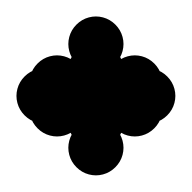

<svg xmlns="http://www.w3.org/2000/svg" viewBox="-223 -773 1047 1047"><g transform="rotate(-45 300.0 -250.0)"><path d="M350 -450Q350 -491 370 -525.5Q390 -560 424.5 -580Q459 -600 500 -600Q541 -600 575.5 -580Q610 -560 630 -525.5Q650 -491 650 -450Q650 -409 630 -374.5Q610 -340 575.5 -320Q541 -300 500 -300Q459 -300 424.5 -320Q390 -340 370 -374.5Q350 -409 350 -450ZM250 -350Q250 -391 270 -425.5Q290 -460 324.5 -480Q359 -500 400 -500Q441 -500 475.5 -480Q510 -460 530 -425.5Q550 -391 550 -350Q550 -309 530 -274.5Q510 -240 475.5 -220Q441 -200 400 -200Q359 -200 324.5 -220Q290 -240 270 -274.5Q250 -309 250 -350ZM50 -150Q50 -191 70 -225.5Q90 -260 124.5 -280Q159 -300 200 -300Q241 -300 275.5 -280Q310 -260 330 -225.5Q350 -191 350 -150Q350 -109 330 -74.5Q310 -40 275.5 -20Q241 0 200 0Q159 0 124.5 -20Q90 -40 70 -74.5Q50 -109 50 -150ZM-50 -50Q-50 -91 -30 -125.5Q-10 -160 24.5 -180Q59 -200 100 -200Q141 -200 175.5 -180Q210 -160 230 -125.5Q250 -91 250 -50Q250 -9 230 25.5Q210 60 175.5 80Q141 100 100 100Q59 100 24.5 80Q-10 60 -30 25.5Q-50 -9 -50 -50ZM350 -150Q350 -191 370 -225.5Q390 -260 424.5 -280Q459 -300 500 -300Q541 -300 575.5 -280Q610 -260 630 -225.5Q650 -191 650 -150Q650 -109 630 -74.5Q610 -40 575.5 -20Q541 0 500 0Q459 0 424.5 -20Q390 -40 370 -74.5Q350 -109 350 -150ZM350 -50Q350 -91 370 -125.5Q390 -160 424.5 -180Q459 -200 500 -200Q541 -200 575.5 -180Q610 -160 630 -125.5Q650 -91 650 -50Q650 -9 630 25.5Q610 60 575.5 80Q541 100 500 100Q459 100 424.5 80Q390 60 370 25.5Q350 -9 350 -50ZM250 -150Q250 -191 270 -225.5Q290 -260 324.5 -280Q359 -300 400 -300Q441 -300 475.5 -280Q510 -260 530 -225.5Q550 -191 550 -150Q550 -109 530 -74.5Q510 -40 475.5 -20Q441 0 400 0Q359 0 324.5 -20Q290 -40 270 -74.5Q250 -109 250 -150ZM250 -50Q250 -91 270 -125.5Q290 -160 324.5 -180Q359 -200 400 -200Q441 -200 475.5 -180Q510 -160 530 -125.5Q550 -91 550 -50Q550 -9 530 25.5Q510 60 475.5 80Q441 100 400 100Q359 100 324.5 80Q290 60 270 25.5Q250 -9 250 -50ZM50 -450Q50 -491 70 -525.5Q90 -560 124.5 -580Q159 -600 200 -600Q241 -600 275.5 -580Q310 -560 330 -525.5Q350 -491 350 -450Q350 -409 330 -374.5Q310 -340 275.5 -320Q241 -300 200 -300Q159 -300 124.5 -320Q90 -340 70 -374.5Q50 -409 50 -450ZM50 -350Q50 -391 70 -425.5Q90 -460 124.5 -480Q159 -500 200 -500Q241 -500 275.5 -480Q310 -460 330 -425.5Q350 -391 350 -350Q350 -309 330 -274.5Q310 -240 275.5 -220Q241 -200 200 -200Q159 -200 124.5 -220Q90 -240 70 -274.5Q50 -309 50 -350ZM-50 -450Q-50 -491 -30 -525.5Q-10 -560 24.5 -580Q59 -600 100 -600Q141 -600 175.5 -580Q210 -560 230 -525.5Q250 -491 250 -450Q250 -409 230 -374.5Q210 -340 175.5 -320Q141 -300 100 -300Q59 -300 24.5 -320Q-10 -340 -30 -374.5Q-50 -409 -50 -450ZM-50 -350Q-50 -391 -30 -425.5Q-10 -460 24.5 -480Q59 -500 100 -500Q141 -500 175.5 -480Q210 -460 230 -425.5Q250 -391 250 -350Q250 -309 230 -274.5Q210 -240 175.5 -220Q141 -200 100 -200Q59 -200 24.5 -220Q-10 -240 -30 -274.5Q-50 -309 -50 -350Z"/></g></svg>

Font: TINY 5x3
Style: Regular
Weight: 400
Designer: Jack Halten Fahnestock
Foundry: Velvetyne Type Foundry
Version: Version 1.002